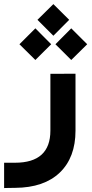

<svg xmlns="http://www.w3.org/2000/svg" viewBox="-33 -699 455 948"><path d="M151.9 -601.1 230.5 -678.7 308.6 -601.1 230.5 -522.5ZM240.7 -480.5 318.8 -559.1 397.5 -480.5 318.8 -402.8ZM63 -480.5 141.6 -559.1 219.7 -480.5 141.6 -402.8ZM41 104.5Q215.8 104.5 215.8 -54.2V-314.9V-334.5H235.4L320.3 -335H339.8V-315.4V-54.2Q339.8 78.6 262.2 153.1Q184.6 227.5 42 228.5L7.3 229L-12.7 229.5V209.5V124V104.5H6.8Z"/></svg>

Font: Shabnam FD-WOL
Style: Bold-FD-WOL
Weight: 700
Foundry: DejaVu fonts team - Redesigned by Saber Rastikerdar - Based on Vazir font
Version: Version 5.0.0